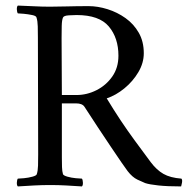

<svg xmlns="http://www.w3.org/2000/svg" viewBox="-20 -666 674 689"><path d="M298 -644Q331 -644 366 -633Q401 -622 430.5 -601Q460 -580 478 -548.5Q496 -517 496 -475Q496 -440 476.5 -407Q457 -374 426.5 -349Q396 -324 363 -313Q389 -270 413 -234Q437 -198 463 -162.5Q489 -127 521 -84Q542 -56 566.5 -42Q591 -28 631 -25Q635 -21 633 -10Q631 1 630 3Q581 3 548.5 -0.5Q516 -4 501 -9Q491 -13 473 -21.5Q455 -30 438 -52Q432 -60 416 -83Q400 -106 378 -139Q356 -172 331 -209.5Q306 -247 283 -283Q275 -295 253 -295H202V-113Q202 -110 202 -107Q202 -104 202 -101Q202 -82 202.5 -66.5Q203 -51 206 -41Q208 -36 222 -32Q236 -28 252 -26.5Q268 -25 274 -25Q277 -21 277.5 -11Q278 -1 274 3Q244 1 216.5 -0.5Q189 -2 160 -2Q132 -2 103 -0.5Q74 1 44 3Q40 -1 40.5 -11Q41 -21 44 -25Q50 -25 66 -26.5Q82 -28 96.5 -32Q111 -36 112 -41Q116 -53 116.5 -72Q117 -91 117 -113L116 -530Q116 -552 115.5 -571.5Q115 -591 111 -603Q110 -609 95.5 -612Q81 -615 65.5 -616.5Q50 -618 44 -618Q41 -622 40.5 -632Q40 -642 44 -646Q74 -645 102.5 -643.5Q131 -642 159 -642Q188 -642 221.5 -643Q255 -644 298 -644ZM405 -466Q405 -530 370.5 -571Q336 -612 255 -612Q246 -612 227.5 -611Q209 -610 206 -603Q202 -594 201.5 -572.5Q201 -551 201 -529L202 -325H254Q292 -325 326.5 -342.5Q361 -360 383 -391.5Q405 -423 405 -466Z"/></svg>

Font: Amiri Quran
Style: Regular
Weight: 400
Designer: Khaled Hosny
Version: Version 0.117